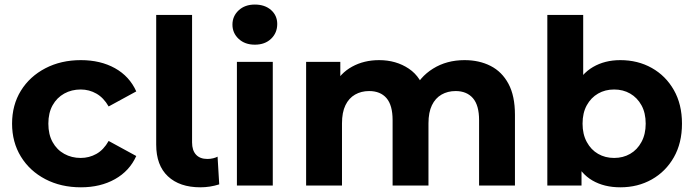

<svg xmlns="http://www.w3.org/2000/svg" viewBox="-20 -807 3018 835"><path d="M331.9 7.6Q245.2 7.6 177.3 -27.8Q109.4 -63.2 70.9 -125.9Q32.5 -188.6 32.5 -269.2Q32.5 -350.4 70.9 -412.6Q109.4 -474.7 177.3 -510.1Q245.2 -545.5 331.9 -545.5Q416.8 -545.5 480 -510.4Q543.2 -475.2 572.6 -409.5L452.5 -344Q430.7 -382 399.2 -399.9Q367.8 -417.8 330.9 -417.8Q291.5 -417.8 259.4 -400.1Q227.3 -382.3 208.8 -349.2Q190.3 -316 190.3 -269.2Q190.3 -222.3 208.8 -189Q227.3 -155.6 259.4 -137.9Q291.5 -120.1 330.9 -120.1Q367.8 -120.1 399.2 -137.7Q430.7 -155.3 452.5 -194L572.6 -128.5Q543.2 -63.3 480 -27.9Q416.8 7.6 331.9 7.6Z M851.5 7.6Q761.2 7.6 710.3 -40.2Q659.3 -87.9 659.3 -177.9V-742H815.3V-187.5Q815.3 -153 832.5 -134.4Q849.6 -115.7 882.2 -115.7Q895 -115.7 907.1 -118.7Q919.2 -121.7 926.2 -125.7L933.4 -5.2Q913.3 1.2 892.8 4.4Q872.3 7.6 851.5 7.6Z M1010.3 0V-537.9H1166.3V0ZM1088.3 -612.7Q1045 -612.7 1018 -637.9Q990.9 -663 990.9 -700Q990.9 -736.9 1018 -762.1Q1045 -787.2 1088.3 -787.2Q1131.6 -787.2 1158.7 -763.5Q1185.7 -739.7 1185.7 -702.8Q1185.7 -664 1159 -638.4Q1132.2 -612.7 1088.3 -612.7Z M1311.3 0V-537.9H1460V-391.2L1431.6 -434Q1459.6 -488.8 1511.3 -517.1Q1563 -545.5 1628.8 -545.5Q1702.6 -545.5 1758.1 -508.3Q1813.6 -471.1 1832 -393.8L1776.9 -409Q1803.9 -471.6 1863.2 -508.5Q1922.5 -545.5 2000.3 -545.5Q2064.1 -545.5 2113.6 -520.3Q2163.1 -495.1 2191.3 -442.6Q2219.5 -390.2 2219.5 -307.8V0H2063.5V-284.5Q2063.5 -349.3 2036.6 -380.2Q2009.6 -411 1961.5 -411Q1927 -411 1900.2 -395.6Q1873.3 -380.2 1858.4 -349.3Q1843.4 -318.5 1843.4 -270V0H1687.4V-284.5Q1687.4 -349.3 1660.9 -380.2Q1634.3 -411 1585.4 -411Q1550.9 -411 1524.1 -395.6Q1497.2 -380.2 1482.3 -349.3Q1467.3 -318.5 1467.3 -270V0Z M2677.7 7.6Q2607.5 7.6 2556.4 -22.1Q2505.2 -51.8 2478.1 -113.3Q2451 -174.8 2451 -269.2Q2451 -363.8 2479.3 -424.8Q2507.6 -485.7 2559 -515.6Q2610.3 -545.5 2677.7 -545.5Q2753.9 -545.5 2814.5 -511.5Q2875.1 -477.5 2910.5 -415.5Q2945.9 -353.6 2945.9 -269.2Q2945.9 -184.8 2910.5 -122.8Q2875.1 -60.8 2814.5 -26.6Q2753.9 7.6 2677.7 7.6ZM2360.3 0V-742H2516.3V-429.3L2506.3 -269.8L2509 -110.2V0ZM2650.8 -120.1Q2689.7 -120.1 2720.5 -137.9Q2751.4 -155.6 2769.7 -189.5Q2788.1 -223.3 2788.1 -269.2Q2788.1 -316 2769.7 -349.2Q2751.4 -382.3 2720.5 -400.1Q2689.7 -417.8 2650.8 -417.8Q2611.9 -417.8 2581.1 -400.1Q2550.2 -382.3 2531.9 -349.2Q2513.5 -316 2513.5 -269.2Q2513.5 -223.3 2531.9 -189.5Q2550.2 -155.6 2581.1 -137.9Q2611.9 -120.1 2650.8 -120.1Z"/></svg>

Font: Montserrat Alternates Thin
Style: Regular
Weight: 100
Designer: Julieta Ulanovsky
Foundry: Julieta Ulanovsky
Version: Version 9.000